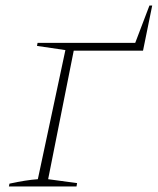

<svg xmlns="http://www.w3.org/2000/svg" viewBox="-20 -670 567 690"><path d="M517 -650H527L494 -488H245L153 -26L257 -12L255 0H12L14 -10Q73 -23 116 -26L215 -490L113 -505L115 -516H466Z"/></svg>

Font: Piazzolla SC Thin
Style: Italic
Weight: 100
Italic angle: -11.3°
Designer: Juan Pablo del Peral
Foundry: Huerta Tipografica
Version: Version 1.330